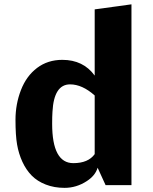

<svg xmlns="http://www.w3.org/2000/svg" viewBox="-20 -863 711 895"><path d="M270.5 -584Q368.2 -584 421.4 -510.7V-819.3L592.8 -842.8V0H472.2L435.1 -81.1Q424.3 -44.4 384.3 -18.6Q336.4 12.7 280.8 12.7Q232.9 12.7 193.4 -2.7Q153.8 -18.1 127.7 -44.7Q101.6 -71.3 84.2 -109.1Q66.9 -147 59.6 -189.5Q52.2 -231.9 52.2 -304.7Q52.2 -377.4 77.6 -443.1Q103 -508.8 152.8 -546.4Q202.6 -584 270.5 -584ZM223.1 -286.1Q223.1 -102.5 321.8 -102.5Q391.1 -102.5 421.4 -144.5V-418Q363.3 -469.7 306.6 -469.7Q231.4 -469.7 224.6 -342.3Q223.1 -320.8 223.1 -286.1Z"/></svg>

Font: Nobile-bold
Style: Bold
Weight: 700
Version: Version 1.000;PS 001.000;hotconv 1.0.38